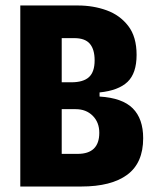

<svg xmlns="http://www.w3.org/2000/svg" viewBox="-20 -680 565 700"><path d="M54 0V-660H264Q320 -660 368.5 -642.5Q417 -625 447.5 -585.5Q478 -546 478 -480Q478 -413 445 -381.5Q412 -350 343 -343V-328Q426 -323 464 -285Q502 -247 502 -176Q502 -86 444 -43Q386 0 276 0ZM205 -380H240Q284 -380 304.5 -399Q325 -418 325 -460Q325 -500 307.5 -520.5Q290 -541 251 -541H205ZM205 -119H263Q342 -119 342 -196Q342 -234 318 -258Q294 -282 256 -282H205Z"/></svg>

Font: Bricolage Grotesque 12pt Condensed ExtraBold
Style: Regular
Weight: 800
Width: 3
Designer: Mathieu Triay
Foundry: Atelier Triay
Version: Version 1.001; ttfautohint (v1.8.4.7-5d5b);gftools[0.9.33.de